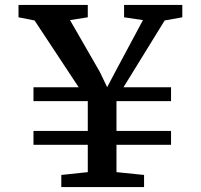

<svg xmlns="http://www.w3.org/2000/svg" viewBox="-20 -763 819 783"><path d="M301 -407 121 -679.5 55.5 -692.5V-743H338V-692.5L265.5 -681L387.5 -469L417 -407.5L450 -470L563 -681L486 -692.5V-743H723.5V-692.5L651.5 -679.5L483.5 -407H677.5V-350.5H455V-229H677.5V-172.5H455V-61L567.5 -49.5V0H230V-49.5L338 -61V-172.5H116.5V-229H338V-350.5H116.5V-407Z"/></svg>

Font: Merriweather Light 18pt SemiBold
Style: Regular
Weight: 600
Version: Version 2.100